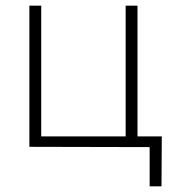

<svg xmlns="http://www.w3.org/2000/svg" viewBox="-20 -520 613 680"><path d="M552 140H510V1L84 0V-500H126V-37H425V-500H467V-37H553Z"/></svg>

Font: Bellota Text Light
Style: Regular
Weight: 300
Designer: Kemie Guaida
Foundry: Kemie Guaida
Version: Version 4.001